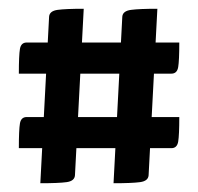

<svg xmlns="http://www.w3.org/2000/svg" viewBox="-20 -525 452 438"><path d="M239 -107 259 -487Q260 -500 279 -502.5Q298 -505 339 -505L319 -125Q318 -112 299.5 -109.5Q281 -107 239 -107ZM72 -107 92 -487Q93 -500 111.5 -502.5Q130 -505 171 -505L151 -125Q150 -112 132 -109.5Q114 -107 72 -107ZM23 -187Q23 -229 25.5 -243.5Q28 -258 41 -258H389Q389 -217 386.5 -202Q384 -187 371 -187ZM23 -357Q23 -399 25.5 -413.5Q28 -428 41 -428H389Q389 -387 386.5 -372Q384 -357 371 -357Z"/></svg>

Font: Yanone Kaffeesatz Medium
Style: Regular
Weight: 500
Designer: Yanone (Cyrillic: Daniel Pouzeot, Huerta Tipografica, and Cyreal)
Foundry: Yanone
Version: Version 2.003